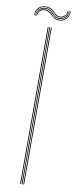

<svg xmlns="http://www.w3.org/2000/svg" viewBox="-119 -932 379 964"><g transform="rotate(10 70.5 -450.0)"><path d="M76 0V-800H80V0ZM60 0V-800H64V0ZM68 0V-800H72V0ZM-19 -846.2Q-16 -880.8 4.9 -892.1Q25.8 -903.5 47 -898.2Q62.2 -894.8 70.9 -886.8Q79.5 -878.8 86.9 -871.5Q94.2 -864.2 105 -862.2Q119.2 -859.8 132.6 -870.1Q146 -880.5 145 -897.8H148Q149.2 -878.5 134.8 -867.1Q120.2 -855.8 104.5 -858.2Q93 -860.2 85.4 -867.5Q77.8 -874.8 69.2 -882.8Q60.8 -890.8 46 -894.5Q22.8 -900.5 4.4 -887.4Q-14 -874.2 -16 -846.2ZM-13 -846.2Q-11 -871.8 6.5 -884.1Q24 -896.5 45.2 -890.5Q58.8 -886.8 66.9 -878.9Q75 -871 83 -863.6Q91 -856.2 104 -854.2Q122.5 -851.8 137.2 -864.6Q152 -877.5 151 -897.8H154Q155.2 -875.8 139.6 -861.6Q124 -847.5 103.2 -850.5Q90 -852.5 81.6 -859.8Q73.2 -867 65.2 -875Q57.2 -883 44.2 -886.8Q25.2 -892 8.5 -880.9Q-8.2 -869.8 -10 -846.2ZM-7 -846.2Q-5.2 -868 9 -877.9Q23.2 -887.8 41.5 -882.8Q61.2 -877.2 71.9 -863.4Q82.5 -849.5 102.8 -846.5Q125.2 -843 141.8 -858.6Q158.2 -874.2 157 -897.8H160Q161.2 -872.8 144.1 -855.8Q127 -838.8 102.2 -842.5Q88 -844.8 79.1 -852.1Q70.2 -859.5 61.9 -867.5Q53.5 -875.5 40.5 -878.8Q24.2 -883.2 10.9 -874.6Q-2.5 -866 -4 -846.2Z"/></g></svg>

Font: Big Shoulders Inline Display Thin
Style: Regular
Weight: 100
Designer: Patric King
Foundry: XO Type Co
Version: Version 1.000